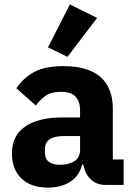

<svg xmlns="http://www.w3.org/2000/svg" viewBox="-20 -836 609 868"><path d="M457 0Q417 0 390.5 -25Q364 -50 357 -92H351Q339 -41 298 -14.5Q257 12 197 12Q118 12 76 -30Q34 -72 34 -141Q34 -224 94.5 -264.5Q155 -305 259 -305H342V-338Q342 -376 322 -398.5Q302 -421 255 -421Q211 -421 185 -402Q159 -383 142 -359L54 -437Q86 -484 134.5 -510.5Q183 -537 266 -537Q378 -537 434 -488Q490 -439 490 -345V-115H539V0ZM252 -91Q289 -91 315.5 -107Q342 -123 342 -159V-221H270Q183 -221 183 -162V-147Q183 -118 201 -104.5Q219 -91 252 -91ZM285 -579 197 -622 296 -816 419 -755Z"/></svg>

Font: IBM Plex Sans Devanagari
Style: Bold
Weight: 700
Designer: Mike Abbink, Paul van der Laan, Pieter van Rosmalen, Erin McLaughlin
Foundry: Bold Monday
Version: Version 1.1